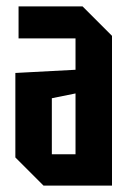

<svg xmlns="http://www.w3.org/2000/svg" viewBox="-20 -580 408 600"><path d="M28 -88V-352L216 -362V-460H38V-560H238L330 -468V0H116ZM142 -273V-98H216V-288Z"/></svg>

Font: Tektur Condensed Medium
Style: Regular
Weight: 500
Width: 3
Designer: Adam Jagosz
Foundry: Adam Jagosz
Version: Version 1.005;gftools[0.9.30]